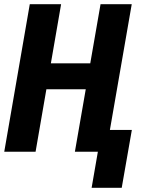

<svg xmlns="http://www.w3.org/2000/svg" viewBox="-20 -731 724 925"><path d="M460.4 -425.8 438.5 -300.8H156.2L178.2 -425.8ZM274.4 -710.9 151.4 0H0.5L123.5 -710.9ZM614.7 -710.9 491.2 0H340.8L464.4 -710.9ZM615.2 -105 566.4 173.8H421.4L469.7 -105Z"/></svg>

Font: Roboto Condensed ExtraBold
Style: Italic
Weight: 800
Italic angle: -12°
Designer: Christian Robertson
Foundry: Google
Version: Version 3.008; 2023